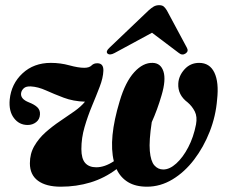

<svg xmlns="http://www.w3.org/2000/svg" viewBox="-20 -710 881 742"><path d="M570.5 -467Q601.5 -466 611.8 -433.5Q622 -401 604.5 -342Q588 -285.5 566.5 -238Q555.5 -166 559 -126.5Q562.5 -87 576.5 -71Q590.5 -55 611 -55Q635.5 -55 661.2 -78.2Q687 -101.5 707.5 -140.8Q728 -180 737.5 -229Q743 -259 732.8 -279.2Q722.5 -299.5 705.5 -314Q666.5 -343 669 -387Q670.5 -417 693 -442Q715.5 -467 749.5 -467Q790.5 -467 808.5 -429.5Q826.5 -392 819 -325Q814 -261.5 790.5 -201.5Q767 -141.5 730.2 -93.2Q693.5 -45 646.8 -16.8Q600 11.5 548 11.5Q504 11.5 474.8 -6.2Q445.5 -24 430.5 -56.5Q384 -21.5 329.8 -5Q275.5 11.5 215 11.5Q158 11.5 126.8 -11.5Q95.5 -34.5 95.5 -79Q95.5 -116 112.5 -145.5Q129.5 -175 156.2 -198.8Q183 -222.5 212.5 -242.2Q242 -262 267.8 -280.2Q293.5 -298.5 308.5 -317Q263 -318.5 226 -332.5Q189 -346.5 158 -360.5Q127 -374.5 99.5 -376Q80.5 -377 71.8 -368.8Q63 -360.5 61.5 -350Q58.5 -327.5 91.5 -314.5Q113.5 -306 124.5 -295.2Q135.5 -284.5 134.5 -268Q133.5 -248.5 119.5 -237.8Q105.5 -227 87 -227Q54 -227 33.8 -253.8Q13.5 -280.5 17.5 -325Q23.5 -386 67 -426.5Q110.5 -467 176.5 -467Q213.5 -467 248 -457.5Q282.5 -448 305.5 -448Q325 -448 333.8 -457Q342.5 -466 357 -465.5Q380.5 -465 379.5 -436.5Q378.5 -409 365.2 -374.5Q352 -340 335.5 -300.5Q319 -261 306.8 -219Q294.5 -177 294.5 -134Q294.5 -97 309.2 -80.2Q324 -63.5 352 -63.5Q384.5 -63.5 420 -87Q398.5 -173.5 442.5 -319Q464.5 -393.5 498.8 -431Q533 -468.5 570.5 -467ZM422.5 -505Q404 -495 395 -503.5Q388 -512 403.5 -526L554 -669.5Q565 -679.5 574.2 -684.8Q583.5 -690 595 -690Q606.5 -690 612.8 -684.8Q619 -679.5 625 -669.5L702 -526Q710 -512 697.5 -503.5Q684.5 -494.5 671.5 -505L567.5 -583.5Z"/></svg>

Font: Fraunces 72pt S000
Style: Bold Italic
Weight: 700
Italic angle: -16°
Version: Version 1.000; ttfautohint (v1.8.3)